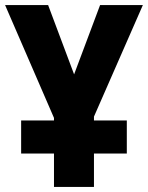

<svg xmlns="http://www.w3.org/2000/svg" viewBox="-20 -734 581 754"><path d="M192 0V-131H63V-261H192V-271L0 -714H169L271 -442L373 -714H541L349 -276V-261H478V-131H349V0Z"/></svg>

Font: Noto Sans Condensed ExtraBold
Style: Regular
Weight: 800
Width: 3
Designer: Monotype Design Team
Foundry: Monotype Imaging Inc.
Version: Version 2.013; ttfautohint (v1.8.4.7-5d5b)